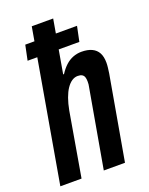

<svg xmlns="http://www.w3.org/2000/svg" viewBox="-137 -796 673 868"><g transform="rotate(-20 199.0 -362.0)"><path d="M0 0 126 -724H229L185 -471H189Q204 -494 220.5 -509Q237 -524 256.5 -531.5Q276 -539 297 -539Q327 -539 347 -529.5Q367 -520 377 -501.5Q387 -483 387 -454Q387 -443 385.5 -430.5Q384 -418 382 -404L311 0H209L275 -375Q277 -383 277.5 -389.5Q278 -396 278 -403Q278 -416 275 -424.5Q272 -433 264.5 -437.5Q257 -442 244 -442Q229 -442 215.5 -433Q202 -424 190.5 -407Q179 -390 170 -365Q161 -340 155 -308L102 0ZM55 -584 70 -656H319L304 -584Z"/></g></svg>

Font: Archivo ExtraCondensed SemiBold
Style: Italic
Weight: 600
Width: 2
Italic angle: -10°
Designer: Hector Gatti
Foundry: Omnibus-Type
Version: Version 2.001